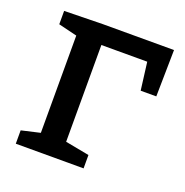

<svg xmlns="http://www.w3.org/2000/svg" viewBox="-102 -623 689 716"><g transform="rotate(20 243.0 -265.0)"><path d="M470 -530 467 -345H405L391 -455H209V-71L304 -53V0H35V-53L109 -70V-456L35 -474V-527L187 -530Z"/></g></svg>

Font: Bitter Medium
Style: Regular
Weight: 500
Designer: Sol Matas, and Bitter project Authors
Foundry: Sol Matas
Version: Version 2.001